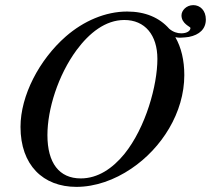

<svg xmlns="http://www.w3.org/2000/svg" viewBox="-20 -711 823 749"><path d="M783 -635C783 -670 761 -691 734 -691C707 -691 688 -670 688 -651C688 -618 723 -607 723 -602C723 -591 710 -581 687 -581C672 -581 655 -586 640 -599C602 -642 547 -666 476 -666C391 -666 306 -629 237 -569C133 -478 60 -338 60 -216C60 -67 148 18 278 18C352 18 427 -9 492 -53C611 -133 699 -272 699 -418C699 -476 687 -526 664 -566C673 -564 677 -564 684 -564C695 -564 709 -566 717 -567C758 -575 783 -598 783 -635ZM594 -481C594 -379 549 -214 465 -110C419 -54 362 -15 295 -15C211 -15 165 -75 165 -184C165 -284 206 -417 279 -516C328 -582 391 -633 465 -633C545 -633 594 -575 594 -481Z"/></svg>

Font: STIXGeneral
Style: Italic
Weight: 400
Italic angle: -16.33°
Designer: MicroPress Inc., with final additions and corrections provided by Coen Hoffman, Elsevier (retired)
Version: Version 1.1.0